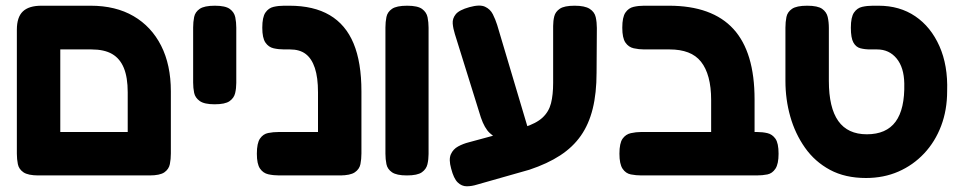

<svg xmlns="http://www.w3.org/2000/svg" viewBox="-20 -605 3368 672"><path d="M115 9Q78 9 62 -2Q46 -13 42.5 -30.5Q39 -48 39 -67V-501Q39 -545 60 -565Q81 -585 125 -585H297Q385 -585 447.5 -548.5Q510 -512 544 -445Q578 -378 578 -285V-68Q578 -48 574.5 -30.5Q571 -13 555.5 -2Q540 9 503 9Q467 9 451 -1Q435 -11 431 -27.5Q427 -44 427 -61V-282Q427 -334 413.5 -367Q400 -400 372.5 -416Q345 -432 300 -432H191V-68Q191 -48 187 -30.5Q183 -13 167.5 -2Q152 9 115 9ZM108 9 109 -143H508L509 9Z M731 -240Q695 -240 679 -251.5Q663 -263 659.5 -280Q656 -297 656 -316V-509Q656 -528 659.5 -545.5Q663 -563 679 -574Q695 -585 732 -585Q769 -585 784.5 -573.5Q800 -562 803.5 -544.5Q807 -527 807 -508V-315Q807 -296 803 -279Q799 -262 783.5 -251Q768 -240 731 -240Z M1169 9Q1134 9 1117.5 -1Q1101 -11 1097 -27.5Q1093 -44 1093 -61V-282Q1093 -334 1082 -367Q1071 -400 1050 -416Q1029 -432 995 -432H975Q955 -432 937.5 -436Q920 -440 909 -456Q898 -472 898 -508Q898 -545 909 -561Q920 -577 937.5 -581Q955 -585 974 -585H993Q1078 -585 1134 -552Q1190 -519 1217.5 -453Q1245 -387 1245 -285V-68Q1245 -48 1241.5 -30.5Q1238 -13 1222 -2Q1206 9 1169 9ZM957 9Q937 9 919 5Q901 1 890 -15Q879 -31 879 -67Q879 -104 890 -120Q901 -136 918.5 -139.5Q936 -143 956 -143H1178L1177 9Z M1404 9Q1368 9 1352 -2Q1336 -13 1332.5 -30.5Q1329 -48 1329 -67V-509Q1329 -528 1332.5 -545.5Q1336 -563 1352 -574Q1368 -585 1405 -585Q1442 -585 1457.5 -573.5Q1473 -562 1476.5 -544.5Q1480 -527 1480 -508V-66Q1480 -47 1476 -30Q1472 -13 1456.5 -2Q1441 9 1404 9Z M1650 41Q1631 47 1613.5 47Q1596 47 1582 33.5Q1568 20 1559 -15Q1550 -47 1558 -65Q1566 -83 1583.5 -92.5Q1601 -102 1621 -107L1813 -159Q1857 -173 1879 -193.5Q1901 -214 1908.5 -243.5Q1916 -273 1916 -315V-514Q1916 -532 1920 -548Q1924 -564 1939.5 -574.5Q1955 -585 1991 -585Q2027 -585 2044 -574Q2061 -563 2065 -545Q2069 -527 2069 -507L2068 -351Q2068 -279 2054.5 -224.5Q2041 -170 2013 -130Q1985 -90 1940.5 -61Q1896 -32 1833 -11ZM1734 -114Q1712 -123 1694 -139.5Q1676 -156 1663 -194L1572 -486Q1566 -505 1564.5 -522.5Q1563 -540 1575 -555Q1587 -570 1623 -580Q1659 -590 1677.5 -581.5Q1696 -573 1705 -555Q1714 -537 1720 -518L1832 -142Z M2545 9Q2510 9 2493.5 -1Q2477 -11 2473 -27Q2469 -43 2469 -61V-255Q2469 -300 2460 -333.5Q2451 -367 2433.5 -389Q2416 -411 2388.5 -421.5Q2361 -432 2324 -432H2235Q2216 -432 2198 -436Q2180 -440 2169 -456Q2158 -472 2158 -508Q2158 -545 2169 -561Q2180 -577 2197.5 -581Q2215 -585 2234 -585H2321Q2397 -585 2453.5 -564.5Q2510 -544 2547 -503.5Q2584 -463 2602.5 -401.5Q2621 -340 2621 -257V-68Q2621 -48 2617.5 -30.5Q2614 -13 2598 -2Q2582 9 2545 9ZM2225 9Q2206 9 2188 5.5Q2170 2 2159 -14.5Q2148 -31 2148 -67Q2148 -104 2159 -119.5Q2170 -135 2188 -139Q2206 -143 2224 -143H2629Q2649 -143 2666 -139Q2683 -135 2694 -119.5Q2705 -104 2705 -67Q2705 -31 2694 -14.5Q2683 2 2666 5.5Q2649 9 2628 9Z M3011 18Q2938 18 2885 -10.5Q2832 -39 2797.5 -88Q2763 -137 2746 -197Q2729 -257 2729 -322V-508Q2729 -528 2732.5 -545.5Q2736 -563 2752 -574Q2768 -585 2805 -585Q2842 -585 2857.5 -574Q2873 -563 2877 -545.5Q2881 -528 2881 -507V-322Q2881 -228 2914 -181.5Q2947 -135 3014 -135Q3082 -135 3114.5 -179Q3147 -223 3145 -313Q3144 -369 3118 -400.5Q3092 -432 3050 -432H3026Q3007 -432 2991.5 -436Q2976 -440 2967 -456Q2958 -472 2958 -508Q2958 -545 2969 -561Q2980 -577 2997.5 -581Q3015 -585 3035 -585H3055Q3129 -585 3183.5 -548Q3238 -511 3268 -443.5Q3298 -376 3295 -286Q3295 -220 3274 -164.5Q3253 -109 3214.5 -68Q3176 -27 3124.5 -4.5Q3073 18 3011 18Z"/></svg>

Font: Fredoka Light SemiBold
Style: Regular
Weight: 600
Version: Version 2.001